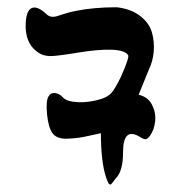

<svg xmlns="http://www.w3.org/2000/svg" viewBox="-20 -752 507 529"><path d="M272 -264Q258 -307 258 -385Q252 -384 230.5 -379Q209 -374 197.5 -372.5Q186 -371 169 -370Q152 -369 141 -373Q130 -377 124 -386Q113 -402 109.5 -438Q106 -474 114 -487Q120 -497 132 -495.5Q144 -494 154 -483Q164 -472 194.5 -470.5Q225 -469 258 -479Q277 -485 287 -496Q297 -507 313 -540Q337 -594 333 -600Q316 -627 188 -606Q134 -597 117 -597.5Q100 -598 87 -606Q47 -632 51 -691Q53 -724 68 -730Q83 -736 107 -714Q114 -707 121.5 -706Q129 -705 135.5 -707Q142 -709 157.5 -714Q173 -719 189 -722Q239 -732 301 -732Q340 -728 365.5 -708.5Q391 -689 398.5 -663Q406 -637 403.5 -609.5Q401 -582 390 -560L362 -491Q388 -485 399 -463Q410 -441 407.5 -418Q405 -395 394 -379Q387 -369 381.5 -368.5Q376 -368 365 -375Q319 -403 319 -332Q319 -284 302 -264Q299 -261 295.5 -256Q292 -251 290.5 -249.5Q289 -248 287 -245.5Q285 -243 284 -243.5Q283 -244 281.5 -244.5Q280 -245 278.5 -248Q277 -251 275.5 -254.5Q274 -258 272 -264Z"/></svg>

Font: Noam
Style: Regular
Weight: 400
Version: Version 1.1